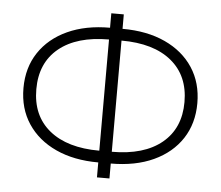

<svg xmlns="http://www.w3.org/2000/svg" viewBox="-49 -715 899 781"><g transform="rotate(5 400.0 -325.0)"><path d="M45 -326Q45 -242.5 86 -180.8Q127 -119 201 -85Q275 -51 374.5 -51H425.5Q526 -51 600 -85.2Q674 -119.5 714.5 -181.2Q755 -243 755 -326Q755 -409 714.5 -470.8Q674 -532.5 600 -566.8Q526 -601 425.5 -601H374.5Q275 -601 201 -567Q127 -533 86 -471.2Q45 -409.5 45 -326ZM702.5 -326Q702.5 -219 629.8 -159Q557 -99 425.5 -99H374.5Q243.5 -99 170.5 -158.5Q97.5 -218 97.5 -326Q97.5 -434 170.5 -493.5Q243.5 -553 374.5 -553H425.5Q557 -553 629.8 -493.2Q702.5 -433.5 702.5 -326ZM374.5 -660V10H425.5V-660Z"/></g></svg>

Font: Overused Grotesk Light
Style: Regular
Weight: 300
Designer: RandomMaerks
Version: Version 0.005